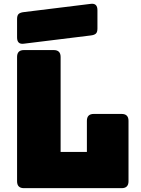

<svg xmlns="http://www.w3.org/2000/svg" viewBox="-20 -981 735 1001"><path d="M614 0H105Q69 0 69 -36V-684Q69 -720 105 -720H260Q296 -720 296 -684V-189H433V-351Q433 -387 469 -387H614Q650 -387 650 -351V-36Q650 0 614 0ZM452 -796 103 -753Q69 -749 69 -786V-882Q69 -901 77.5 -908.5Q86 -916 105 -918L454 -961Q488 -965 488 -928V-832Q488 -813 479.5 -805.5Q471 -798 452 -796Z"/></svg>

Font: Bungee Spice
Style: Regular
Weight: 400
Designer: David Jonathan Ross
Foundry: David Jonathan Ross
Version: Version 2.000